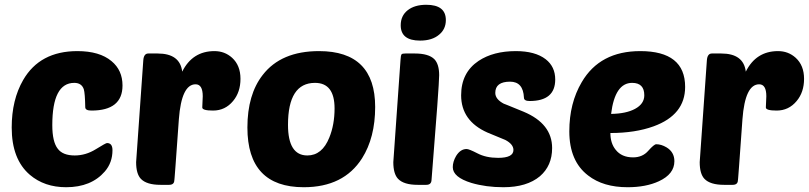

<svg xmlns="http://www.w3.org/2000/svg" viewBox="-20 -774 3387 804"><path d="M381 -149Q423 -175 428 -175Q451 -175 451 -145Q451 -93 419 -56Q362 10 257 10Q166 10 105 -42Q29 -107 29 -240Q29 -356 77 -439Q147 -560 304 -560Q397 -560 447 -518Q493 -480 493 -416Q493 -311 363 -311Q337 -311 337 -325Q336 -383 331 -400Q322 -427 291 -427Q199 -427 199 -250Q199 -180 222 -151Q243 -123 293 -123Q339 -123 381 -149Z M827 -324 829 -371Q829 -421 799 -421Q740 -421 729 -275Q710 -6 710 -20Q710 0 688 0H652Q594 0 570 -25Q550 -46 550 -95Q550 -101 580 -521Q582 -550 601 -550H640Q734 -550 743 -474Q786 -560 878 -560Q921 -560 952 -532Q987 -500 987 -444Q987 -388 956 -351Q923 -311 872 -311Q827 -311 827 -324Z M1016 -240Q1016 -378 1080 -460Q1157 -560 1316 -560Q1551 -560 1551 -326Q1551 -198 1496 -111Q1419 10 1252 10Q1016 10 1016 -240ZM1186 -251Q1186 -123 1267 -123Q1329 -123 1359 -198Q1381 -252 1381 -320Q1381 -427 1299 -427Q1186 -427 1186 -251Z M1729 0Q1671 0 1647 -25Q1627 -46 1627 -95Q1627 -101 1657 -521Q1658 -543 1662 -547Q1665 -550 1678 -550H1717Q1775 -550 1799 -526Q1819 -505 1819 -459Q1819 -419 1787 -20Q1786 0 1765 0ZM1687 -731Q1716 -754 1765 -754Q1847 -754 1847 -690Q1847 -652 1819 -629Q1790 -604 1739 -604Q1658 -604 1658 -668Q1658 -708 1687 -731Z M2265 -526Q2305 -495 2305 -441Q2305 -351 2198 -351Q2174 -351 2174 -365Q2171 -432 2116 -432Q2054 -432 2054 -385Q2054 -358 2091 -339Q2083 -343 2173 -306Q2292 -256 2292 -154Q2292 -80 2241 -36Q2186 10 2088 10Q2015 10 1954 -8Q1876 -32 1876 -74Q1876 -97 1890 -121Q1908 -150 1934 -150Q1944 -150 1979 -132Q2015 -113 2066 -113Q2130 -113 2130 -146Q2130 -170 2096 -188L2021 -219Q1911 -268 1911 -375Q1911 -470 1984 -519Q2046 -560 2140 -560Q2221 -560 2265 -526Z M2443 -39Q2364 -99 2364 -224Q2364 -342 2416 -430Q2492 -560 2661 -560Q2849 -560 2849 -410Q2849 -293 2717 -245Q2640 -217 2536 -217Q2536 -174 2558 -147Q2583 -115 2631 -115Q2671 -115 2695 -143Q2719 -170 2728 -170Q2749 -170 2771 -157Q2804 -137 2804 -99Q2804 -45 2739 -15Q2685 10 2608 10Q2506 10 2443 -39ZM2539 -297Q2602 -298 2639 -318Q2678 -339 2678 -375Q2678 -427 2627 -427Q2555 -427 2539 -297Z M3187 -324 3189 -371Q3189 -421 3159 -421Q3100 -421 3089 -275Q3070 -6 3070 -20Q3070 0 3048 0H3012Q2954 0 2930 -25Q2910 -46 2910 -95Q2910 -101 2940 -521Q2942 -550 2961 -550H3000Q3094 -550 3103 -474Q3146 -560 3238 -560Q3281 -560 3312 -532Q3347 -500 3347 -444Q3347 -388 3316 -351Q3283 -311 3232 -311Q3187 -311 3187 -324Z"/></svg>

Font: PoetsenOne
Style: Regular
Weight: 400
Designer: Rodrigo Fuenzalida, Pablo Impallari
Foundry: Pablo Impallari, Rodrigo Fuenzalida
Version: Version 1.000